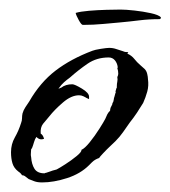

<svg xmlns="http://www.w3.org/2000/svg" viewBox="-20 -356 356 401"><path d="M68 25Q58 25 51.5 22.5Q45 20 40 18Q37 16 33.5 13Q30 10 26 10Q25 8 22 5L18 2Q9 -5 6 -15Q3 -25 3 -38Q3 -55 11 -69Q19 -83 24 -99Q26 -104 26 -109Q26 -114 27 -119Q29 -126 33 -132Q37 -138 41 -144Q64 -184 96 -208.5Q128 -233 173 -250Q178 -252 190.5 -254Q203 -256 208 -256Q216 -256 223 -253.5Q230 -251 237 -249Q239 -248 241.5 -247.5Q244 -247 248 -247L246 -244Q255 -240 260.5 -233Q266 -226 273 -220L282 -212Q286 -208 287.5 -201.5Q289 -195 289 -191Q291 -177 287.5 -164.5Q284 -152 279 -141Q273 -131 266 -120.5Q259 -110 251 -100Q244 -90 237 -80Q230 -70 221 -61Q219 -59 211 -51.5Q203 -44 195.5 -36Q188 -28 187 -26Q178 -23 172 -17L166 -11Q148 7 120 16Q92 25 68 25ZM73 6Q74 5 76 5L85 2Q90 0 94.5 -1Q99 -2 100 -3Q104 -5 116.5 -13Q129 -21 140 -30Q151 -39 150 -43Q157 -46 167.5 -59Q178 -72 187.5 -87Q197 -102 200 -108Q202 -113 204 -117Q206 -121 210 -125Q210 -130 212.5 -134Q215 -138 215 -141Q217 -143 217.5 -147.5Q218 -152 219 -154Q221 -162 222 -164L221 -165Q222 -167 222.5 -169.5Q223 -172 224 -173V-176Q224 -181 225 -185.5Q226 -190 225 -195Q227 -199 227 -202Q227 -205 226.5 -208Q226 -211 225 -214L226 -215Q225 -224 220 -230Q215 -236 207 -236Q182 -236 163 -223Q144 -210 126 -194Q119 -189 113.5 -184Q108 -179 103 -172Q103 -171 102 -170Q104 -172 108 -173Q117 -180 131 -180Q136 -180 151 -171Q166 -162 166 -154V-149Q159 -152 158 -153L154 -155Q150 -157 145 -157Q129 -157 111.5 -142Q94 -127 83 -113Q76 -105 70 -97.5Q64 -90 65 -77Q70 -74 72 -66Q69 -65 66 -65Q61 -65 56 -70Q53 -66 51 -59Q49 -52 47 -47L45 -44Q45 -40 44.5 -36Q44 -32 45 -28Q46 -13 52 -3.5Q58 6 73 6ZM153 -304Q150 -304 144.5 -314Q139 -324 138 -329Q148 -332 166 -333.5Q184 -335 202.5 -335.5Q221 -336 232 -336Q243 -336 261 -334Q279 -332 295 -328.5Q311 -325 316 -320Q316 -316 313 -316Q291 -316 271 -313.5Q251 -311 229 -309Q217 -308 196 -306Q175 -304 153 -304Z"/></svg>

Font: Qwitcher Grypen
Style: Bold
Weight: 700
Designer: Robert E. Leuschke
Foundry: Robert E. Leuschke
Version: Version 1.100; ttfautohint (v1.8.3)